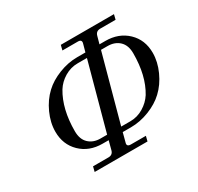

<svg xmlns="http://www.w3.org/2000/svg" viewBox="-151 -894 1112 1076"><g transform="rotate(-30 405.0 -356.0)"><path d="M188 -253Q188 -201 217 -173.5Q246 -146 292 -146H335L452 -575H392Q347 -575 307.5 -551.5Q268 -528 245 -491Q188 -396 188 -253ZM92 -305Q92 -363 119 -422.5Q146 -482 189 -522Q228 -559 287.5 -582.5Q347 -606 407 -606H460L473 -653Q482 -680 454 -680H354L362 -712H706L698 -680H598Q571 -680 564 -653L551 -606H589Q675 -606 730.5 -553Q786 -500 786 -416Q786 -358 759 -298.5Q732 -239 689 -199Q650 -162 590.5 -138.5Q531 -115 471 -115H418L403 -58Q394 -32 423 -32H520L512 0H170L178 -32H278Q305 -32 312 -58L327 -115H288Q202 -115 147 -168.5Q92 -222 92 -305ZM426 -146H486Q531 -146 570.5 -170Q610 -194 633 -230Q690 -324 690 -468Q690 -520 661 -547.5Q632 -575 585 -575H543Z"/></g></svg>

Font: Old Standard TT
Style: Italic
Weight: 400
Italic angle: -15.2°
Designer: Alexey Kryukov <alexios@thessalonica.org.ru>
Version: Version 2.2